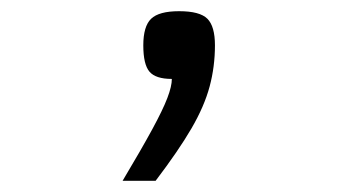

<svg xmlns="http://www.w3.org/2000/svg" viewBox="-20 -127 640 343"><path d="M199 196Q233 139 252 104Q271 69 279 48Q287 27 287 14Q258 14 247 1Q236 -12 236 -46Q236 -80 250 -93.5Q264 -107 300 -107Q337 -107 350.5 -93.5Q364 -80 364 -46Q364 -8 354.5 27.5Q345 63 322 102.5Q299 142 258 196Z"/></svg>

Font: Victor Mono Thin ExtraLight
Style: Regular
Weight: 250
Monospace: yes
Version: Version 1.561;gftools[0.9.30]